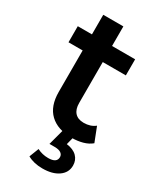

<svg xmlns="http://www.w3.org/2000/svg" viewBox="-204 -671 797 951"><g transform="rotate(30 195.0 -195.0)"><path d="M371 -27Q351 -10 322 -2Q293 6 260 6Q179 6 135 -36Q91 -78 91 -159V-396H10V-488H91V-600H206V-488H338V-396H206V-162Q206 -126 223.5 -107Q241 -88 274 -88Q313 -88 339 -109ZM125 190 146 136Q175 151 209 151Q258 151 258 118Q258 104 246 95.5Q234 87 209 87H180L205 -6H268L255 45Q294 50 314.5 70.5Q335 91 335 122Q335 162 301 186Q267 210 210 210Q160 210 125 190Z"/></g></svg>

Font: Montserrat Ace
Style: Bold
Weight: 600
Designer: Julieta Ulanovsky
Foundry: Julieta Ulanovsky
Version: Version 1